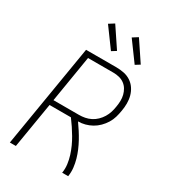

<svg xmlns="http://www.w3.org/2000/svg" viewBox="-229 -1080 1058 1192"><g transform="rotate(30 300.0 -483.5)"><path d="M39 0 161 -735H379Q406 -735 433 -729.5Q460 -724 482 -709.5Q504 -695 518.5 -673.5Q533 -652 540 -626.5Q547 -601 547 -573Q547 -545 542 -518Q538 -493 531 -469Q524 -445 510.5 -423Q497 -401 478 -382Q459 -363 436.5 -350.5Q414 -338 389.5 -331.5Q365 -325 340 -325Q357 -301 372.5 -277Q388 -253 402 -227.5Q416 -202 427.5 -175Q439 -148 447 -120Q455 -92 458.5 -61.5Q462 -31 457 0H414Q419 -31 415 -61.5Q411 -92 402 -120.5Q393 -149 381 -175.5Q369 -202 354 -227.5Q339 -253 323 -277Q307 -301 289 -325H136L82 0ZM142 -363H325Q346 -363 367 -367Q388 -371 408 -381Q428 -391 444.5 -407Q461 -423 472.5 -442Q484 -461 490.5 -481.5Q497 -502 500 -523Q504 -545 504.5 -566.5Q505 -588 500 -608Q495 -628 484.5 -645.5Q474 -663 457.5 -675Q441 -687 420.5 -692Q400 -697 379 -697H197ZM469 -805 368 -943 406 -967 501 -825ZM299 -805 198 -943 236 -967 331 -825Z"/></g></svg>

Font: Iosevka Curly XLtExObl
Style: Regular
Weight: 200
Width: 7
Italic angle: -9°
Monospace: yes
Designer: Belleve Invis
Foundry: Belleve Invis
Version: Version 11.0.1; ttfautohint (v1.8.3)